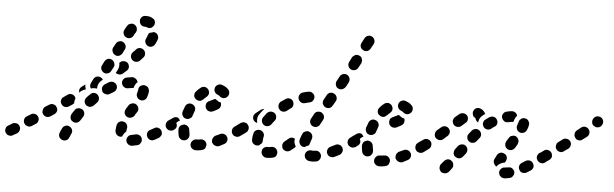

<svg xmlns="http://www.w3.org/2000/svg" viewBox="-66 -709 2835 887"><g transform="rotate(5 1351.5 -266.0)"><path d="M41 -12Q39 -16 35 -19Q31 -22 26 -23Q21 -24 16 -23Q11 -23 7 -20L-11 -9Q-20 -4 -22 6Q-25 16 -19 25Q-17 29 -13 32Q-9 35 -4 36Q1 37 6 37Q11 36 15 33L33 23Q42 17 44 7Q47 -3 41 -12ZM286 -6Q286 -11 284 -16Q283 -21 279 -24Q276 -28 271 -30Q262 -35 252 -31Q243 -28 238 -18Q234 -10 231 -3Q230 1 229 3Q225 12 229 22Q233 31 243 35Q252 39 262 35Q271 31 275 21Q276 20 277 17Q280 10 283 3Q285 -2 286 -6ZM606 17Q609 13 610 8Q610 3 609 -2Q607 -12 598 -17Q589 -22 579 -20Q569 -17 561 -16Q556 -15 551 -13Q547 -10 544 -6Q541 -2 540 2Q538 7 539 12Q540 22 549 29Q557 35 567 34Q579 32 591 29Q596 28 600 25Q604 22 606 17ZM699 -28Q700 -33 699 -38Q699 -43 696 -47Q691 -56 681 -59Q671 -62 662 -56Q653 -51 644 -46Q635 -42 632 -32Q629 -22 634 -13Q636 -8 640 -5Q644 -2 648 0Q653 1 658 1Q663 0 667 -2Q677 -7 687 -13Q691 -16 694 -20Q697 -24 699 -28ZM485 -28Q485 -29 485 -30Q485 -42 488 -55Q490 -65 499 -71Q507 -76 517 -74Q522 -73 526 -71Q531 -68 533 -64Q536 -59 537 -55Q538 -50 537 -45Q535 -37 535 -30Q535 -30 535 -29Q535 -29 535 -29Q535 -29 535 -29Q530 -25 526 -20Q521 -13 518 -5Q517 -4 515 -4Q513 -4 511 -3Q501 -3 493 -10Q486 -17 485 -28ZM123 -62Q118 -71 108 -73Q98 -76 89 -70L71 -59Q62 -54 60 -44Q58 -34 63 -25Q69 -16 79 -14Q89 -11 98 -17L115 -28Q124 -33 126 -43Q129 -54 123 -62ZM323 -114Q319 -116 314 -117Q309 -118 304 -117Q300 -116 295 -114Q291 -111 289 -107Q282 -98 276 -88Q274 -84 273 -79Q272 -74 273 -69Q274 -64 277 -60Q280 -56 284 -54Q293 -48 303 -50Q313 -53 319 -62Q324 -70 330 -79Q336 -87 334 -98Q332 -108 323 -114ZM760 -91Q758 -95 753 -98Q749 -101 744 -102Q739 -102 735 -101Q730 -100 726 -97H724Q716 -91 714 -81Q712 -70 718 -62Q721 -58 725 -55Q730 -52 734 -52Q739 -51 744 -52Q749 -53 753 -56L754 -57Q763 -62 765 -73Q766 -83 760 -91ZM208 -96Q209 -100 208 -105Q207 -110 204 -114Q199 -123 189 -125Q179 -128 170 -122L152 -111Q148 -108 145 -104Q143 -100 142 -95Q141 -90 141 -85Q142 -80 145 -76Q151 -67 161 -65Q171 -63 180 -69L197 -80Q201 -83 204 -87Q207 -91 208 -96ZM520 -113Q521 -109 524 -105Q527 -100 531 -98Q540 -92 550 -95Q560 -97 566 -105Q569 -112 577 -123Q580 -127 581 -132Q582 -137 581 -142Q580 -147 577 -151Q574 -155 570 -158Q561 -164 551 -161Q541 -159 535 -151Q528 -139 523 -132Q521 -128 520 -123Q519 -118 520 -113ZM278 -133 261 -122Q252 -116 242 -118Q232 -120 226 -129Q220 -137 222 -147Q224 -158 233 -163L250 -175Q258 -181 269 -179Q279 -177 285 -168Q286 -167 286 -165Q287 -163 288 -161Q284 -154 284 -146Q283 -143 284 -139Q282 -137 281 -136Q279 -135 278 -133ZM389 -186Q382 -194 371 -194Q361 -194 354 -186Q346 -179 338 -170Q331 -162 331 -152Q332 -142 339 -135Q343 -131 348 -130Q353 -128 357 -128Q362 -128 367 -131Q371 -133 375 -136Q382 -144 389 -151Q396 -158 396 -169Q396 -179 389 -186ZM571 -193Q573 -188 577 -185Q581 -182 585 -180Q595 -177 604 -181Q614 -186 617 -196Q622 -210 623 -223Q623 -228 621 -233Q620 -237 617 -241Q613 -245 609 -247Q604 -249 599 -250Q589 -250 581 -244Q573 -237 573 -226Q572 -220 570 -212Q568 -207 568 -202Q569 -197 571 -193ZM312 -218 326 -228 328 -229Q327 -221 330 -213Q331 -210 332 -207Q329 -206 326 -205Q317 -202 309 -196Q306 -193 303 -189Q300 -197 302 -205Q305 -213 312 -218ZM471 -240Q469 -244 465 -247Q461 -250 456 -252Q451 -253 447 -253Q442 -252 437 -250Q427 -244 417 -238Q413 -235 410 -231Q407 -227 406 -222Q405 -217 406 -213Q407 -208 409 -203Q415 -195 425 -193Q435 -190 444 -196Q452 -201 461 -206Q470 -211 473 -221Q476 -231 471 -240ZM353 -216Q352 -218 351 -220Q350 -225 350 -230Q351 -235 353 -239L362 -257Q367 -267 377 -270Q387 -273 396 -268Q399 -266 402 -264Q405 -261 406 -258Q406 -257 405 -257Q397 -252 392 -245Q386 -237 384 -227Q383 -221 383 -215Q377 -216 371 -216Q363 -216 355 -213Q354 -215 353 -216ZM507 -233Q498 -239 496 -249Q494 -259 500 -268Q506 -276 516 -278Q528 -280 540 -282Q550 -282 557 -276Q565 -270 567 -261Q567 -261 566 -260Q559 -254 555 -245Q552 -239 551 -233Q549 -233 548 -232Q546 -232 544 -232Q535 -231 525 -229Q515 -227 507 -233ZM408 -291Q417 -286 427 -290Q437 -293 441 -302L451 -320Q456 -330 452 -339Q449 -349 440 -354Q431 -359 421 -356Q411 -352 406 -343L397 -325Q392 -316 395 -306Q399 -296 408 -291ZM515 -344Q521 -336 521 -326Q520 -315 512 -309Q504 -302 496 -295Q489 -289 480 -289Q470 -289 463 -295L471 -310Q475 -318 476 -327Q477 -335 475 -343Q477 -345 479 -346Q487 -353 497 -352Q508 -352 515 -344ZM582 -412Q575 -419 564 -419Q554 -419 547 -411Q541 -404 533 -397Q526 -389 526 -379Q526 -368 534 -361Q541 -354 551 -354Q562 -354 569 -361Q577 -369 584 -377Q591 -385 590 -395Q590 -405 582 -412ZM452 -377Q461 -372 471 -375Q481 -379 486 -388L495 -406Q500 -415 497 -425Q493 -435 484 -440Q475 -445 465 -441Q455 -438 451 -429L441 -411Q436 -401 440 -392Q443 -382 452 -377ZM641 -485Q639 -489 635 -493Q631 -496 626 -497Q625 -498 623 -498Q622 -498 620 -498Q617 -496 612 -495Q608 -494 603 -493Q600 -491 598 -488Q596 -484 595 -481Q593 -474 589 -466Q584 -457 587 -447Q590 -437 599 -432Q608 -427 618 -430Q628 -434 633 -443Q639 -455 643 -466Q644 -471 644 -476Q643 -481 641 -485ZM488 -502 485 -496Q480 -487 484 -477Q487 -467 496 -463Q505 -458 515 -461Q525 -464 530 -474L532 -478Q535 -484 539 -489Q544 -498 542 -508Q540 -518 531 -524Q523 -530 512 -527Q502 -525 497 -517Q492 -510 488 -502ZM576 -569Q566 -569 559 -561Q552 -553 553 -543Q554 -532 561 -525Q569 -519 579 -519Q580 -519 582 -519Q584 -519 586 -518Q596 -513 606 -516Q615 -520 620 -529Q625 -538 622 -548Q619 -558 609 -562Q603 -566 595 -568Q589 -569 582 -569Q579 -569 576 -569Z M905 16Q907 12 908 7Q910 2 909 -3Q907 -13 899 -19Q890 -25 880 -23Q870 -21 860 -21Q850 -21 843 -13Q836 -6 836 5Q836 10 838 14Q840 19 844 22Q847 25 852 27Q857 29 862 29Q874 29 888 26Q893 25 897 23Q902 20 905 16ZM1001 -45Q996 -54 986 -57Q976 -60 967 -55Q957 -50 947 -46Q943 -44 940 -40Q936 -36 935 -32Q933 -27 933 -22Q933 -17 935 -12Q938 -8 941 -5Q945 -1 950 0Q954 2 959 2Q964 2 969 0Q979 -5 990 -11Q1000 -16 1003 -26Q1006 -36 1001 -45ZM778 -30Q775 -43 774 -59Q774 -64 776 -68Q777 -73 781 -77Q784 -80 789 -82Q793 -84 798 -85Q808 -85 816 -78Q824 -71 824 -61Q825 -51 827 -43Q828 -40 827 -36Q827 -32 826 -28Q822 -23 819 -18Q817 -16 814 -15Q812 -13 809 -13Q799 -10 790 -15Q781 -20 778 -30ZM1069 -91Q1067 -95 1062 -98Q1058 -101 1053 -102Q1048 -102 1044 -101Q1039 -100 1035 -97L1031 -95Q1022 -89 1021 -79Q1019 -69 1025 -60Q1028 -56 1032 -53Q1036 -51 1041 -50Q1046 -49 1051 -50Q1056 -51 1060 -54L1063 -57Q1072 -62 1074 -73Q1075 -83 1069 -91ZM764 -92Q770 -98 778 -102Q773 -107 769 -113Q768 -114 767 -114Q765 -114 764 -115Q759 -116 754 -115Q749 -114 745 -111Q735 -104 726 -98Q717 -92 715 -81Q714 -71 719 -63Q722 -59 727 -56Q731 -53 736 -52Q740 -52 744 -52Q748 -53 752 -55Q752 -56 752 -58Q751 -67 754 -75Q757 -85 764 -92ZM788 -125Q791 -121 794 -117Q798 -114 803 -113Q808 -111 813 -112Q818 -112 822 -115Q826 -117 830 -121Q833 -125 834 -130Q837 -140 841 -150Q843 -154 843 -159Q843 -164 841 -169Q839 -173 835 -177Q832 -180 827 -182Q817 -186 808 -182Q798 -177 795 -168Q790 -156 786 -144Q785 -139 785 -134Q786 -129 788 -125ZM958 -201Q953 -202 948 -204Q941 -208 935 -213Q935 -213 935 -213Q933 -214 931 -215Q929 -214 927 -214Q925 -213 924 -212Q918 -209 903 -202Q903 -202 902 -202Q902 -201 901 -201Q898 -198 894 -195Q890 -189 890 -182Q889 -175 892 -169Q897 -159 907 -156Q916 -153 926 -157Q940 -165 947 -168Q956 -173 959 -182Q962 -192 958 -201ZM841 -207Q845 -204 849 -202Q854 -200 859 -200Q864 -200 868 -202Q873 -205 876 -208Q883 -215 890 -221Q898 -227 900 -237Q901 -248 895 -256Q889 -264 879 -266Q868 -267 860 -261Q849 -253 840 -242Q833 -235 833 -224Q833 -214 841 -207ZM946 -284Q941 -283 937 -281Q932 -278 929 -274Q926 -271 925 -266Q922 -256 927 -247Q932 -238 942 -235Q945 -234 947 -232Q949 -231 950 -230Q957 -223 968 -222Q978 -222 985 -229Q993 -236 993 -246Q994 -257 987 -264Q981 -271 972 -276Q964 -280 956 -283Q951 -284 946 -284Z M1228 29Q1232 26 1235 22Q1237 18 1238 13Q1239 8 1238 3Q1236 -7 1228 -13Q1219 -19 1209 -17Q1202 -15 1195 -15Q1194 -15 1192 -15Q1187 -16 1183 -14Q1178 -13 1174 -9Q1170 -6 1168 -2Q1166 3 1166 8Q1165 18 1172 26Q1179 34 1189 35Q1192 35 1195 35Q1207 35 1219 32Q1224 31 1228 29ZM1429 29Q1433 26 1436 22Q1439 18 1440 14Q1441 9 1441 4Q1439 -6 1431 -13Q1422 -19 1412 -17Q1406 -16 1401 -16Q1398 -16 1395 -17Q1384 -18 1376 -12Q1368 -6 1366 4Q1365 9 1367 14Q1368 19 1371 23Q1374 27 1378 29Q1382 32 1387 33Q1394 34 1401 34Q1410 34 1420 32Q1425 32 1429 29ZM1538 -23Q1539 -28 1539 -33Q1538 -37 1536 -42Q1531 -51 1521 -54Q1511 -57 1502 -52Q1491 -46 1480 -41Q1471 -37 1468 -27Q1464 -17 1469 -8Q1471 -3 1475 0Q1478 3 1483 5Q1488 6 1493 6Q1498 6 1502 4Q1513 -2 1526 -8Q1530 -10 1533 -14Q1536 -18 1538 -23ZM1321 -28Q1320 -29 1320 -30Q1315 -39 1313 -48Q1312 -56 1314 -64Q1307 -68 1298 -68Q1290 -67 1284 -61Q1276 -54 1267 -47Q1264 -44 1261 -40Q1259 -35 1258 -31Q1258 -26 1259 -21Q1260 -16 1263 -12Q1270 -4 1280 -3Q1290 -2 1298 -8Q1308 -16 1318 -24Q1319 -25 1319 -26Q1320 -27 1321 -28ZM1125 -24Q1121 -28 1119 -32Q1117 -37 1117 -42Q1117 -43 1117 -45Q1117 -57 1121 -72Q1123 -82 1132 -87Q1141 -92 1151 -90Q1161 -87 1166 -79Q1172 -70 1169 -60Q1167 -51 1167 -45Q1167 -44 1167 -43Q1167 -40 1166 -36Q1165 -32 1163 -29Q1161 -28 1159 -26Q1156 -24 1154 -21Q1151 -19 1149 -18Q1146 -18 1143 -18Q1138 -17 1133 -19Q1129 -21 1125 -24ZM1336 -61Q1339 -73 1345 -87Q1347 -92 1350 -96Q1353 -99 1358 -101Q1362 -103 1367 -104Q1372 -104 1377 -102Q1387 -98 1391 -89Q1395 -79 1392 -70Q1387 -58 1385 -49Q1384 -46 1383 -43Q1381 -40 1379 -38Q1370 -36 1363 -30Q1362 -30 1362 -30Q1360 -30 1358 -30Q1356 -30 1354 -30Q1344 -33 1339 -42Q1334 -51 1336 -61ZM1611 -91Q1609 -95 1604 -98Q1600 -101 1595 -102Q1590 -102 1586 -101Q1581 -100 1577 -97Q1574 -95 1569 -92Q1565 -89 1562 -85Q1559 -81 1558 -76Q1557 -71 1558 -66Q1559 -62 1562 -57Q1564 -53 1569 -51Q1573 -48 1578 -47Q1582 -46 1587 -47Q1592 -48 1596 -50Q1602 -54 1605 -57Q1614 -62 1616 -73Q1617 -83 1611 -91ZM1092 -109Q1089 -113 1085 -116Q1080 -118 1075 -119Q1071 -120 1066 -118Q1061 -117 1057 -114Q1044 -104 1035 -98Q1026 -92 1024 -82Q1023 -71 1028 -63Q1031 -59 1035 -56Q1040 -53 1044 -52Q1049 -52 1054 -53Q1059 -54 1063 -56Q1073 -63 1088 -74Q1096 -81 1097 -91Q1098 -101 1092 -109ZM1165 -115Q1174 -109 1184 -111Q1194 -113 1200 -121Q1206 -130 1213 -138Q1220 -146 1219 -157Q1218 -167 1210 -174Q1206 -177 1201 -178Q1196 -180 1191 -179Q1186 -179 1182 -176Q1177 -174 1174 -170Q1166 -160 1159 -150Q1153 -142 1155 -131Q1157 -121 1165 -115ZM1153 -187Q1150 -186 1146 -184Q1135 -176 1123 -166Q1115 -160 1113 -149Q1112 -139 1118 -131Q1121 -127 1125 -125Q1129 -122 1134 -122Q1133 -124 1133 -128Q1131 -137 1133 -147Q1135 -156 1141 -163Q1148 -174 1157 -184Q1159 -187 1161 -189Q1157 -189 1153 -187ZM1390 -129Q1395 -127 1400 -126Q1405 -126 1409 -127Q1414 -129 1418 -132Q1422 -135 1424 -140L1436 -162Q1441 -171 1438 -181Q1434 -191 1425 -196Q1421 -198 1416 -198Q1411 -199 1406 -197Q1401 -196 1398 -193Q1394 -190 1392 -185L1380 -163Q1375 -154 1378 -144Q1381 -134 1390 -129ZM1230 -194Q1236 -185 1247 -184Q1257 -183 1265 -189Q1274 -196 1282 -202Q1287 -204 1289 -208Q1292 -213 1293 -217Q1294 -222 1293 -227Q1292 -232 1290 -236Q1284 -245 1274 -247Q1264 -249 1255 -243Q1244 -236 1234 -229Q1226 -222 1225 -212Q1224 -202 1230 -194ZM1428 -237Q1430 -232 1433 -228Q1436 -224 1440 -222Q1449 -217 1459 -219Q1469 -222 1474 -231L1487 -253Q1492 -262 1489 -272Q1486 -282 1477 -287Q1468 -292 1458 -290Q1448 -287 1443 -278L1431 -256Q1428 -252 1428 -247Q1427 -242 1428 -237ZM1315 -249Q1318 -239 1327 -234Q1336 -229 1346 -232Q1356 -235 1366 -237Q1377 -239 1382 -247Q1388 -256 1387 -266Q1385 -276 1376 -282Q1368 -288 1357 -286Q1345 -284 1332 -280Q1322 -277 1317 -268Q1312 -259 1315 -249ZM1487 -354 1483 -347Q1478 -338 1481 -328Q1483 -318 1492 -313Q1501 -308 1511 -311Q1521 -314 1527 -323L1531 -330Q1531 -330 1531 -330Q1531 -330 1531 -330L1539 -345Q1541 -350 1542 -355Q1542 -360 1541 -364Q1539 -369 1536 -373Q1533 -377 1529 -379Q1520 -384 1510 -381Q1500 -378 1495 -369ZM1543 -406Q1552 -401 1562 -404Q1572 -407 1577 -416L1589 -438Q1591 -443 1591 -448Q1592 -453 1590 -457Q1589 -462 1586 -466Q1583 -470 1578 -472Q1574 -474 1569 -475Q1564 -475 1559 -474Q1555 -472 1551 -469Q1547 -466 1544 -462L1533 -440Q1528 -430 1531 -421Q1534 -411 1543 -406ZM1593 -499Q1597 -496 1602 -496Q1607 -495 1612 -497Q1616 -498 1620 -502Q1624 -505 1626 -509L1638 -531Q1643 -540 1640 -550Q1637 -560 1628 -565Q1619 -570 1609 -567Q1599 -564 1594 -555L1582 -532Q1577 -523 1580 -513Q1583 -504 1593 -499Z M1756 16Q1758 12 1759 7Q1761 2 1760 -3Q1758 -13 1750 -19Q1741 -25 1731 -23Q1721 -21 1711 -21Q1701 -21 1694 -13Q1687 -6 1687 5Q1687 10 1689 14Q1691 19 1695 22Q1698 25 1703 27Q1708 29 1713 29Q1725 29 1739 26Q1744 25 1748 23Q1753 20 1756 16ZM1852 -45Q1847 -54 1837 -57Q1827 -60 1818 -55Q1808 -50 1798 -46Q1794 -44 1791 -40Q1787 -36 1786 -32Q1784 -27 1784 -22Q1784 -17 1786 -12Q1789 -8 1792 -5Q1796 -1 1801 0Q1805 2 1810 2Q1815 2 1820 0Q1830 -5 1841 -11Q1851 -16 1854 -26Q1857 -36 1852 -45ZM1629 -30Q1626 -43 1625 -59Q1625 -64 1627 -68Q1628 -73 1632 -77Q1635 -80 1640 -82Q1644 -84 1649 -85Q1659 -85 1667 -78Q1675 -71 1675 -61Q1676 -51 1678 -43Q1679 -40 1678 -36Q1678 -32 1677 -28Q1673 -23 1670 -18Q1668 -16 1665 -15Q1663 -13 1660 -13Q1650 -10 1641 -15Q1632 -20 1629 -30ZM1920 -91Q1918 -95 1913 -98Q1909 -101 1904 -102Q1899 -102 1895 -101Q1890 -100 1886 -97L1882 -95Q1873 -89 1872 -79Q1870 -69 1876 -60Q1879 -56 1883 -53Q1887 -51 1892 -50Q1897 -49 1902 -50Q1907 -51 1911 -54L1914 -57Q1923 -62 1925 -73Q1926 -83 1920 -91ZM1615 -92Q1621 -98 1629 -102Q1624 -107 1620 -113Q1619 -114 1618 -114Q1616 -114 1615 -115Q1610 -116 1605 -115Q1600 -114 1596 -111Q1586 -104 1577 -98Q1568 -92 1566 -81Q1565 -71 1570 -63Q1573 -59 1578 -56Q1582 -53 1587 -52Q1591 -52 1595 -52Q1599 -53 1603 -55Q1603 -56 1603 -58Q1602 -67 1605 -75Q1608 -85 1615 -92ZM1639 -125Q1642 -121 1645 -117Q1649 -114 1654 -113Q1659 -111 1664 -112Q1669 -112 1673 -115Q1677 -117 1681 -121Q1684 -125 1685 -130Q1688 -140 1692 -150Q1694 -154 1694 -159Q1694 -164 1692 -169Q1690 -173 1686 -177Q1683 -180 1678 -182Q1668 -186 1659 -182Q1649 -177 1646 -168Q1641 -156 1637 -144Q1636 -139 1636 -134Q1637 -129 1639 -125ZM1809 -201Q1804 -202 1799 -204Q1792 -208 1786 -213Q1786 -213 1786 -213Q1784 -214 1782 -215Q1780 -214 1778 -214Q1776 -213 1775 -212Q1769 -209 1754 -202Q1754 -202 1753 -202Q1753 -201 1752 -201Q1749 -198 1745 -195Q1741 -189 1741 -182Q1740 -175 1743 -169Q1748 -159 1758 -156Q1767 -153 1777 -157Q1791 -165 1798 -168Q1807 -173 1810 -182Q1813 -192 1809 -201ZM1692 -207Q1696 -204 1700 -202Q1705 -200 1710 -200Q1715 -200 1719 -202Q1724 -205 1727 -208Q1734 -215 1741 -221Q1749 -227 1751 -237Q1752 -248 1746 -256Q1740 -264 1730 -266Q1719 -267 1711 -261Q1700 -253 1691 -242Q1684 -235 1684 -224Q1684 -214 1692 -207ZM1797 -284Q1792 -283 1788 -281Q1783 -278 1780 -274Q1777 -271 1776 -266Q1773 -256 1778 -247Q1783 -238 1793 -235Q1796 -234 1798 -232Q1800 -231 1801 -230Q1808 -223 1819 -222Q1829 -222 1836 -229Q1844 -236 1844 -246Q1845 -257 1838 -264Q1832 -271 1823 -276Q1815 -280 1807 -283Q1802 -284 1797 -284Z M2044 -25Q2036 -32 2026 -31Q2016 -29 2009 -21L1996 -6Q1993 -2 1992 3Q1991 8 1991 13Q1992 18 1994 22Q1996 26 2000 30Q2004 33 2009 34Q2014 35 2019 35Q2024 34 2028 32Q2032 30 2036 26L2048 10Q2055 2 2053 -8Q2052 -19 2044 -25ZM2337 0Q2336 -4 2333 -8Q2330 -12 2326 -15Q2321 -18 2317 -19Q2312 -19 2307 -18Q2298 -17 2291 -16Q2281 -16 2274 -8Q2267 0 2267 10Q2268 15 2270 20Q2272 24 2276 27Q2279 31 2284 32Q2289 34 2294 34Q2305 33 2318 30Q2328 28 2333 19Q2339 11 2337 0ZM2423 -28Q2424 -33 2423 -38Q2422 -43 2419 -47Q2414 -56 2404 -58Q2394 -60 2385 -55Q2376 -50 2369 -45Q2360 -40 2357 -30Q2354 -20 2360 -11Q2362 -6 2366 -3Q2370 0 2375 1Q2380 2 2385 1Q2389 1 2394 -2Q2402 -7 2412 -13Q2416 -15 2419 -20Q2422 -24 2423 -28ZM2240 -50Q2244 -59 2250 -70Q2255 -79 2264 -82Q2274 -85 2283 -80Q2293 -76 2296 -66Q2299 -56 2294 -47Q2292 -42 2290 -39Q2290 -39 2290 -39Q2281 -38 2273 -34Q2264 -30 2257 -23Q2255 -20 2253 -17Q2248 -19 2245 -23Q2242 -27 2240 -31Q2238 -36 2238 -41Q2238 -46 2240 -50ZM2102 -101Q2094 -107 2084 -105Q2074 -104 2067 -96L2055 -80Q2052 -76 2051 -71Q2050 -66 2050 -61Q2051 -57 2053 -52Q2056 -48 2060 -45Q2064 -42 2069 -41Q2073 -39 2078 -40Q2083 -41 2087 -43Q2092 -46 2095 -50L2107 -65Q2113 -74 2112 -84Q2111 -94 2102 -101ZM2485 -73Q2485 -78 2484 -83Q2483 -87 2480 -91Q2474 -100 2464 -102Q2454 -103 2446 -97H2445Q2441 -94 2439 -90Q2436 -86 2435 -81Q2434 -76 2435 -71Q2437 -66 2439 -62Q2445 -54 2456 -52Q2466 -50 2474 -56V-57Q2479 -59 2481 -64Q2484 -68 2485 -73ZM1940 -106Q1933 -114 1923 -116Q1913 -117 1905 -111Q1895 -104 1886 -98Q1877 -92 1875 -81Q1874 -71 1879 -63Q1885 -54 1896 -52Q1906 -51 1914 -56Q1924 -63 1934 -71Q1943 -77 1944 -87Q1946 -98 1940 -106ZM2285 -117Q2286 -112 2289 -108Q2292 -105 2296 -102Q2305 -97 2315 -99Q2325 -102 2331 -111L2341 -128Q2343 -133 2344 -138Q2345 -142 2343 -147Q2342 -152 2339 -156Q2336 -160 2332 -163Q2323 -168 2313 -165Q2303 -163 2298 -154L2287 -136Q2285 -132 2284 -127Q2284 -122 2285 -117ZM2018 -173Q2011 -181 2001 -182Q1990 -182 1983 -176L1964 -160Q1957 -153 1956 -143Q1955 -132 1962 -124Q1965 -121 1970 -119Q1974 -116 1979 -116Q1984 -116 1989 -117Q1994 -119 1997 -122L2015 -138Q2023 -145 2024 -155Q2025 -165 2018 -173ZM2160 -176Q2156 -179 2152 -181Q2147 -182 2142 -182Q2137 -181 2133 -179Q2128 -177 2125 -173Q2118 -165 2112 -157Q2109 -153 2107 -148Q2106 -143 2107 -138Q2107 -133 2110 -129Q2112 -125 2116 -122Q2120 -119 2125 -117Q2130 -116 2135 -117Q2140 -117 2144 -120Q2148 -122 2151 -126Q2157 -134 2163 -141Q2170 -149 2169 -159Q2168 -169 2160 -176ZM2336 -228Q2337 -239 2345 -245Q2353 -252 2363 -251Q2368 -250 2373 -248Q2377 -246 2380 -242Q2383 -238 2385 -233Q2386 -229 2386 -224Q2385 -218 2383 -210Q2381 -204 2378 -197Q2376 -192 2372 -189Q2369 -185 2364 -184Q2359 -182 2354 -182Q2349 -182 2345 -184Q2340 -186 2337 -190Q2333 -193 2332 -198Q2330 -203 2330 -208Q2330 -212 2332 -217Q2334 -222 2335 -226Q2336 -227 2336 -228Q2336 -228 2336 -228ZM2235 -234Q2233 -238 2229 -241Q2225 -244 2220 -245Q2215 -246 2210 -245Q2205 -244 2201 -242Q2192 -236 2183 -229Q2179 -226 2176 -222Q2174 -217 2173 -212Q2172 -207 2174 -203Q2175 -198 2178 -194Q2184 -186 2195 -184Q2205 -183 2213 -189Q2220 -195 2228 -200Q2237 -205 2239 -215Q2241 -225 2235 -234ZM2097 -240Q2090 -248 2080 -249Q2069 -250 2061 -244Q2053 -237 2042 -228Q2038 -225 2036 -220Q2034 -216 2033 -211Q2033 -206 2035 -201Q2036 -197 2039 -193Q2046 -185 2056 -184Q2067 -183 2075 -190Q2084 -198 2092 -205Q2101 -211 2102 -222Q2103 -232 2097 -240ZM2137 -230Q2136 -231 2136 -232Q2132 -234 2128 -237Q2125 -241 2124 -245Q2122 -250 2122 -255Q2122 -260 2124 -264Q2128 -274 2138 -278Q2147 -281 2157 -277Q2169 -272 2176 -261Q2178 -258 2180 -255Q2175 -251 2169 -247Q2162 -241 2157 -234Q2152 -225 2151 -215Q2151 -214 2151 -213Q2150 -213 2149 -214Q2149 -214 2148 -214Q2144 -217 2141 -221Q2138 -225 2137 -230ZM2262 -263Q2256 -255 2259 -244Q2260 -240 2263 -236Q2266 -232 2270 -229Q2274 -226 2279 -225Q2284 -225 2289 -226Q2297 -228 2306 -229Q2308 -229 2310 -229Q2312 -230 2313 -231Q2314 -232 2314 -233Q2315 -240 2319 -247Q2322 -254 2327 -259Q2325 -269 2317 -274Q2309 -279 2300 -278Q2289 -277 2278 -274Q2267 -272 2262 -263Z M2504 -85Q2504 -90 2503 -95Q2502 -100 2499 -104Q2493 -112 2483 -114Q2473 -116 2465 -110L2446 -96Q2437 -90 2435 -80Q2434 -70 2440 -61Q2446 -53 2456 -51Q2466 -49 2474 -55L2493 -69Q2498 -72 2500 -76Q2503 -80 2504 -85ZM2586 -145Q2587 -150 2586 -155Q2584 -159 2582 -163Q2575 -172 2565 -173Q2555 -175 2547 -169L2528 -155Q2524 -152 2521 -148Q2519 -143 2518 -139Q2517 -134 2518 -129Q2520 -124 2522 -120Q2529 -112 2539 -110Q2549 -108 2557 -115L2576 -128Q2580 -131 2583 -136Q2585 -140 2586 -145ZM2661 -227Q2654 -235 2644 -236Q2634 -237 2626 -230Q2617 -223 2608 -216Q2600 -209 2599 -199Q2598 -189 2604 -181Q2610 -172 2621 -171Q2631 -170 2639 -177Q2649 -184 2658 -191Q2666 -198 2667 -208Q2668 -219 2661 -227ZM2726 -264Q2726 -269 2724 -274Q2722 -278 2719 -282Q2711 -289 2701 -289Q2690 -289 2683 -282L2682 -281Q2675 -273 2675 -263Q2675 -252 2682 -245Q2686 -242 2691 -240Q2695 -238 2700 -238Q2705 -238 2710 -240Q2714 -242 2718 -245L2719 -246Q2722 -250 2724 -255Q2726 -259 2726 -264Z"/></g></svg>

Font: FRB American Cursive Guidelines Dashed Black
Style: Bold Italic
Weight: 900
Italic angle: -25°
Version: Version 2.0;Modular Font Editor K font №1